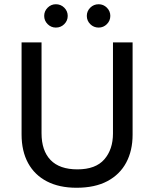

<svg xmlns="http://www.w3.org/2000/svg" viewBox="-20 -875 727 905"><path d="M340.8 10Q259.2 10 201.2 -20Q143.3 -50 112.5 -106.2Q81.7 -162.5 81.7 -241.7V-675H175.8V-246.7Q175.8 -165 218.3 -120.8Q260.8 -76.7 345 -76.7Q430.8 -76.7 471.7 -123.8Q512.5 -170.8 512.5 -245.8V-675H605V-240Q605 -165 575 -108.8Q545 -52.5 486.2 -21.2Q427.5 10 340.8 10ZM445 -745Q421.7 -745 405.4 -761.2Q389.2 -777.5 389.2 -800Q389.2 -822.5 405.4 -838.8Q421.7 -855 445 -855Q467.5 -855 483.8 -838.8Q500 -822.5 500 -800Q500 -777.5 483.8 -761.2Q467.5 -745 445 -745ZM243.3 -745Q220.8 -745 204.6 -761.2Q188.3 -777.5 188.3 -800Q188.3 -822.5 204.6 -838.8Q220.8 -855 243.3 -855Q266.7 -855 282.9 -838.8Q299.2 -822.5 299.2 -800Q299.2 -777.5 282.9 -761.2Q266.7 -745 243.3 -745Z"/></svg>

Font: Funnel Sans
Style: Regular
Weight: 400
Designer: NORD ID, Kristian Moeller
Foundry: Dicotype
Version: Version 1.000